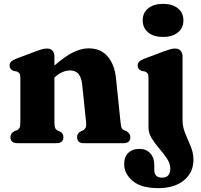

<svg xmlns="http://www.w3.org/2000/svg" viewBox="-20 -742 1040 995"><path d="M262 -451V-402.5Q317 -450 359.2 -470.8Q401.5 -491.5 439 -491.5Q502.5 -491.5 538.2 -449Q574 -406.5 581 -337L604.5 -110Q606.5 -89 609.8 -80.5Q613 -72 621.5 -68L634 -63Q655.5 -51 655.5 -31Q655.5 0 619 0H414.5Q379.5 0 379.5 -32Q379.5 -50.5 397 -60.5L410 -66Q418.5 -70.5 423.2 -79.2Q428 -88 426 -110L406 -303Q402 -340 387.2 -358.5Q372.5 -377 342.5 -377Q324.5 -377 304.5 -368.8Q284.5 -360.5 264 -342L262 -340.5V-109.5Q262 -88 265.8 -79.2Q269.5 -70.5 278 -66L291 -60.5Q308.5 -50.5 308.5 -32Q308.5 0 273 0H71Q34 0 34 -31Q34 -52 56 -63L69 -68Q77.5 -72 81.5 -80.5Q85.5 -89 85.5 -109.5V-337Q85.5 -354.5 80.8 -361.5Q76 -368.5 67 -371.5L50 -374.5Q29.5 -383 29.5 -402.5Q29.5 -424.5 60.5 -436.5L159 -473.5Q181 -482 195.5 -486.2Q210 -490.5 224 -490.5Q242 -490.5 252 -479.2Q262 -468 262 -451ZM825 -550.5Q776.5 -550.5 748 -573.8Q719.5 -597 719.5 -637Q719.5 -675.5 748 -698.8Q776.5 -722 825 -722Q873.5 -722 902 -698.8Q930.5 -675.5 930.5 -636.5Q930.5 -597 902 -573.8Q873.5 -550.5 825 -550.5ZM926 -118.5Q926 -84.5 940 -51Q954 -17.5 968.2 16.5Q982.5 50.5 982.5 85.5Q982.5 152 933.2 192.5Q884 233 800.5 233Q712 233 667.8 195.8Q623.5 158.5 623.5 109.5Q623.5 70 645 49.8Q666.5 29.5 702.5 29.5Q738 29.5 758.8 52.5Q779.5 75.5 779.5 112.5V137Q779.5 179 819.5 178.5Q862.5 178.5 862.5 132Q862.5 106 845.5 80.2Q828.5 54.5 806 28.5Q783.5 2.5 766.5 -24.8Q749.5 -52 749.5 -81V-337Q749.5 -354.5 744.8 -361.5Q740 -368.5 731 -371.5L714 -374.5Q693.5 -382.5 693.5 -402.5Q693.5 -424.5 724.5 -436.5L823 -473.5Q846 -482 860.2 -486.2Q874.5 -490.5 888 -490.5Q906 -490.5 916 -479.2Q926 -468 926 -451Z"/></svg>

Font: Fraunces 9pt S050
Style: Bold
Weight: 700
Version: Version 1.000; ttfautohint (v1.8.3)